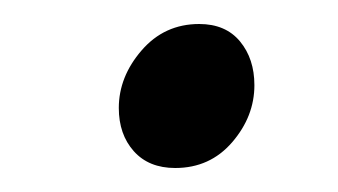

<svg xmlns="http://www.w3.org/2000/svg" viewBox="-20 -408 282 160"><path d="M126 -268Q104 -268 91.5 -282Q79 -296 79 -318Q79 -344 98 -366Q117 -388 146 -388Q168 -388 180 -373.5Q192 -359 192 -337Q192 -311 173.5 -289.5Q155 -268 126 -268Z"/></svg>

Font: mr_Source Sans Pro
Style: Italic
Weight: 400
Italic angle: -11°
Designer: Paul D. Hunt
Foundry: Adobe Systems Incorporated
Version: Version 1.036;July 10, 2024;FontCreator 11.5.0.2430 64-bit